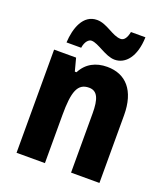

<svg xmlns="http://www.w3.org/2000/svg" viewBox="-139 -913 839 960"><g transform="rotate(20 280.5 -432.5)"><path d="M107 -655H185C190 -690 208 -706 222 -706C259 -706 312 -656 362 -656C419 -656 466 -709 469 -814H392C386 -782 373 -764 355 -764C310 -764 267 -813 213 -813C139 -813 111 -732 107 -655ZM341 -610C281 -610 232 -585 205 -532H196L178 -600H61V-51H212V-307C212 -431 230 -481 291 -481C336 -481 351 -442 351 -366V-51H502V-411C502 -543 440 -610 341 -610Z"/></g></svg>

Font: Noto Sans Tamil UI Condensed ExtraBold
Style: Regular
Weight: 800
Width: 3
Designer: Jelle Bosma - Monotype Design Team
Foundry: Monotype Imaging Inc.
Version: Version 2.004